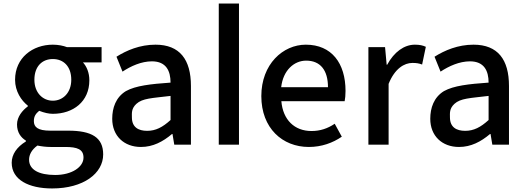

<svg xmlns="http://www.w3.org/2000/svg" viewBox="-20 -816 2968 1083"><path d="M274 247C451 247 562 162 562 55C562 -41 497 -79 364 -79H263C192 -79 171 -100 171 -133C171 -160 182 -175 201 -191C229 -180 255 -174 278 -174C393 -174 484 -243 484 -363C484 -406 469 -441 448 -464H553V-550H358C337 -558 309 -564 278 -564C164 -564 65 -490 65 -366C65 -301 100 -249 137 -220V-216C106 -193 76 -157 76 -114C76 -69 98 -40 126 -23V-18C75 13 46 55 46 102C46 198 142 247 274 247ZM278 -248C221 -248 174 -293 174 -366C174 -442 218 -483 278 -483C338 -483 382 -442 382 -366C382 -293 335 -248 278 -248ZM291 171C199 171 144 141 144 85C144 57 158 29 191 5C216 10 240 13 265 13H348C416 13 451 26 451 73C451 125 387 171 291 171Z M775 13C843 13 899 -17 950 -60H953L963 0H1057V-331C1057 -480 994 -564 857 -564C769 -564 694 -532 637 -496L671 -412C718 -443 777 -470 837 -470C918 -470 942 -415 942 -350C829 -342 746 -333 690 -302C633 -267 613 -207 613 -146C613 -49 680 13 775 13ZM810 -78C761 -78 724 -98 724 -154C724 -177 720 -203 749 -230C784 -262 836 -262 942 -275V-139C897 -98 858 -78 810 -78Z M1214 0H1328V-796H1214Z M1722 13C1794 13 1857 -10 1908 -45L1868 -118C1828 -91 1786 -77 1737 -77C1641 -77 1576 -140 1567 -245H1924C1927 -260 1929 -279 1929 -303C1929 -459 1851 -564 1705 -564C1576 -564 1454 -454 1454 -274C1454 -93 1573 13 1722 13ZM1566 -324C1577 -420 1639 -474 1707 -474C1787 -474 1830 -420 1830 -324Z M2058 0H2172V-343C2207 -430 2261 -461 2306 -461C2329 -461 2342 -459 2361 -452L2382 -552C2365 -560 2347 -564 2320 -564C2260 -564 2203 -523 2164 -451H2161L2152 -550H2058Z M2569 13C2637 13 2693 -17 2744 -60H2747L2757 0H2851V-331C2851 -480 2788 -564 2651 -564C2563 -564 2488 -532 2431 -496L2465 -412C2512 -443 2571 -470 2631 -470C2712 -470 2736 -415 2736 -350C2623 -342 2540 -333 2484 -302C2427 -267 2407 -207 2407 -146C2407 -49 2474 13 2569 13ZM2604 -78C2555 -78 2518 -98 2518 -154C2518 -177 2514 -203 2543 -230C2578 -262 2630 -262 2736 -275V-139C2691 -98 2652 -78 2604 -78Z"/></svg>

Font: Spoqa Han Sans Neo Medium
Style: Regular
Weight: 500
Designer: [Spoqa Han Sans Neo] Dong-huui Kim  Younghwa Kang  Yujin Lee  [Noto Sans] Ryoko NISHIZUKA  (kana & ideographs); Paul D. 
Foundry: Spoqa (http://www.spoqa-han-sans.com)
Version: Version 1.000